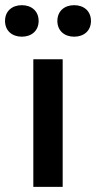

<svg xmlns="http://www.w3.org/2000/svg" viewBox="-63 -732 377 752"><path d="M22.5 -711.7C-15.8 -711.7 -43.3 -688.3 -43.3 -650C-43.3 -611.7 -15.8 -588.3 22.5 -588.3C60.8 -588.3 88.3 -611.7 88.3 -650C88.3 -688.3 60.8 -711.7 22.5 -711.7ZM227.5 -711.7C189.2 -711.7 161.7 -688.3 161.7 -650C161.7 -611.7 189.2 -588.3 227.5 -588.3C265.8 -588.3 293.3 -611.7 293.3 -650C293.3 -688.3 265.8 -711.7 227.5 -711.7ZM67.5 0H182.5V-500H67.5Z"/></svg>

Font: Boon SemiBold
Style: Regular
Weight: 600
Designer: Sungsit Sawaiwan
Foundry: FontUni
Version: Version 2.0